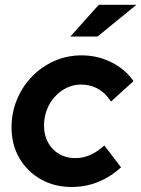

<svg xmlns="http://www.w3.org/2000/svg" viewBox="-20 -758 580 789"><path d="M274.3 10.4Q203.9 10.4 147.9 -21.2Q91.9 -52.9 59.6 -108.3Q27.4 -163.7 27.4 -234Q27.4 -295.2 49.8 -349.1Q72.1 -403 111.7 -443.7Q151.3 -484.5 203.4 -507.5Q255.6 -530.5 315.4 -530.5Q380.7 -530.5 437.4 -502.3Q494 -474.2 528.6 -424.7L436.3 -340.7Q412.8 -376.5 382.1 -393.5Q351.3 -410.5 312.6 -410.5Q281.9 -410.5 254.3 -397.3Q226.8 -384.1 205.6 -360.8Q184.4 -337.4 172.6 -306.9Q160.9 -276.3 160.9 -241.3Q160.9 -202.5 177.4 -172.3Q193.9 -142.2 222.9 -125.2Q251.9 -108.2 289 -108.2Q321.5 -108.2 350.5 -121.1Q379.6 -134.1 408.9 -160.1L477.5 -70.2Q387.9 10.4 274.3 10.4ZM269 -607.9 386 -738.2H540.3L381 -607.9Z"/></svg>

Font: Red Hat Display VF
Style: Italic
Weight: 300
Italic angle: -12°
Designer: Pentagram, MCKL
Foundry: Pentagram, MCKL
Version: Version 1.023